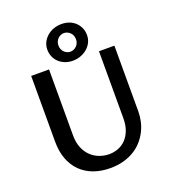

<svg xmlns="http://www.w3.org/2000/svg" viewBox="-168 -1087 1101 1224"><g transform="rotate(-20 382.0 -475.0)"><path d="M216.8 -715.3V-267.6Q216.8 -218.3 232.2 -182.1Q247.6 -146 272.7 -122.6Q297.9 -99.1 329.6 -87.6Q361.3 -76.2 393.6 -76.2Q426.8 -76.2 456.3 -87.9Q485.8 -99.6 507.8 -122.6Q529.8 -145.5 542.7 -180.2Q555.7 -214.8 555.7 -261.2V-715.3H660.2V-268.1Q660.2 -234.9 652.6 -201.4Q645 -168 629.4 -137.2Q613.8 -106.4 590.1 -79.6Q566.4 -52.7 534.2 -33Q502 -13.2 461.2 -1.7Q420.4 9.8 371.1 9.8Q309.6 9.8 258.8 -8.5Q208 -26.9 171.6 -62.5Q135.3 -98.1 115.5 -150.1Q95.7 -202.1 95.7 -269.5V-715.3ZM325.2 -837.9Q325.2 -823.7 330.1 -812.3Q335 -800.8 343.3 -792.5Q351.6 -784.2 362.1 -779.5Q372.6 -774.9 384.3 -774.9Q396 -774.9 406.7 -779.5Q417.5 -784.2 426 -792.5Q434.6 -800.8 439.5 -812.3Q444.3 -823.7 444.3 -837.9Q444.3 -851.6 439.5 -863.3Q434.6 -875 426 -883.3Q417.5 -891.6 406.7 -896.2Q396 -900.9 384.3 -900.9Q372.6 -900.9 362.1 -896.2Q351.6 -891.6 343.3 -883.3Q335 -875 330.1 -863.3Q325.2 -851.6 325.2 -837.9ZM249.5 -837.4Q249.5 -863.8 260.7 -886.2Q272 -908.7 291 -925.3Q310.1 -941.9 335.4 -951.2Q360.8 -960.4 389.6 -960.4Q418.5 -960.4 442.4 -951.2Q466.3 -941.9 483.4 -925.3Q500.5 -908.7 510 -886.5Q519.5 -864.3 519.5 -838.9Q519.5 -812.5 508.3 -789.8Q497.1 -767.1 478 -750.7Q459 -734.4 433.6 -724.9Q408.2 -715.3 379.4 -715.3Q350.6 -715.3 326.7 -724.9Q302.7 -734.4 285.6 -750.7Q268.6 -767.1 259 -789.3Q249.5 -811.5 249.5 -837.4Z"/></g></svg>

Font: Proza Libre
Style: Medium
Weight: 500
Designer: Jasper de Waard
Foundry: Jasper de Waard
Version: Version 1.000; ttfautohint (v1.4.1.8-43bc)